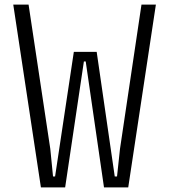

<svg xmlns="http://www.w3.org/2000/svg" viewBox="-20 -820 740 840"><path d="M105 -800 200 -169 212 -48H221L303 -593H403L482 -48H492L505 -169L599 -800H662L541 0H435L355 -551H347L265 0H159L38 -800Z"/></svg>

Font: Martian Mono SemiExpanded ExtraLight
Style: Regular
Weight: 250
Monospace: yes
Version: Version 0.930